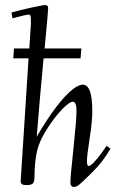

<svg xmlns="http://www.w3.org/2000/svg" viewBox="-20 -726 468 753"><path d="M101.1 -650.9Q101.1 -668.9 93 -668.9Q82.8 -668.9 29.1 -654.1L24.9 -677Q55.7 -685.5 101.2 -695.8Q146.7 -706.1 157.8 -706.1Q168.9 -706.1 168.9 -694.3Q168.9 -682.6 155 -535.9H299.1L295.9 -497.1H150.9Q135.3 -332.8 124 -189.9Q205.6 -329.3 266.8 -377Q289.1 -394 304.9 -394Q342 -394 342 -290Q342 -250.2 331.5 -182.7Q321 -115.2 321 -95.1Q321 -75 327.6 -75Q341.3 -75 382.1 -131.1L397.9 -154.1L413.1 -143.1Q385 -93 341.8 -50.2Q298.6 -7.3 288.7 -0.1Q278.8 7.1 269 7.1Q256.1 7.1 256.1 -12.1Q256.1 -31.2 268.1 -143.8Q280 -256.3 280 -291.6Q280 -326.9 265.7 -326.9Q251.5 -326.9 221.3 -294.9Q191.2 -262.9 162.4 -216.9Q133.5 -170.9 125.5 -134.5Q117.4 -98.1 116 -58.1L115 -29.1Q115 -12.9 108.9 -6.5Q102.8 0 81.9 0Q61 0 61 -14.9L92 -497.1H32L34.9 -535.9H95Q101.1 -622.8 101.1 -631.1Z"/></svg>

Font: Linden Hill
Style: Italic
Weight: 400
Italic angle: -5.60001°
Version: Version 1.201